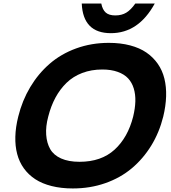

<svg xmlns="http://www.w3.org/2000/svg" viewBox="-20 -1064 975 1094"><path d="M738.8 -399.9Q750 -446.3 751.2 -486.1Q752.4 -525.9 742.2 -559.8Q731.9 -593.8 710 -617.4Q688 -641.1 650.6 -654.5Q613.3 -668 563 -668Q500.5 -668 448.5 -648.2Q396.5 -628.4 359.1 -592Q321.8 -555.7 295.9 -507.6Q270 -459.5 254.9 -399.9Q239.7 -343.3 243.2 -295.9Q246.6 -248.5 266.1 -214.4Q285.6 -180.2 328.1 -161.1Q370.6 -142.1 433.1 -142.1Q557.1 -142.1 632.8 -211.2Q708.5 -280.3 738.8 -399.9ZM910.2 -399.9Q887.7 -309.1 841.6 -234.1Q795.4 -159.2 730.5 -104.7Q665.5 -50.3 579.6 -20.3Q493.7 9.8 395 9.8Q328.6 9.8 274.2 -3.9Q219.7 -17.6 180.9 -43Q142.1 -68.4 116 -104.7Q89.8 -141.1 77.9 -186.5Q65.9 -231.9 67.4 -285.6Q68.8 -339.4 84 -399.9Q106.4 -490.7 152.1 -567.4Q197.8 -644 262.7 -700.4Q327.6 -756.8 414.3 -788.3Q501 -819.8 600.1 -819.8Q667 -819.8 721.4 -805.4Q775.9 -791 814.5 -764.4Q853 -737.8 879.2 -700.2Q905.3 -662.6 916.7 -616Q928.2 -569.3 926.5 -514.9Q924.8 -460.4 910.2 -399.9ZM751 -1043.9H861.8Q769.5 -875 611.8 -875Q453.1 -875 445.8 -1043.9H557.1Q564 -1008.8 582.5 -992.4Q601.1 -976.1 637.2 -976.1Q673.8 -976.1 700 -992.2Q726.1 -1008.3 751 -1043.9Z"/></svg>

Font: Sinkin Sans 700 Bold Italic
Style: Bold Italic
Weight: 700
Italic angle: -112°
Designer: Keith Bates
Foundry: K-Type
Version: Sinkin Sans (version 1.0)  by Keith Bates   •   © 2014   www